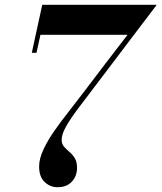

<svg xmlns="http://www.w3.org/2000/svg" viewBox="-20 -770 673 800"><path d="M143 -76Q143 -108 160.5 -146Q178 -184 206.5 -224.8Q235 -265.5 268 -307.2Q301 -349 331.5 -389.5Q369.5 -439.5 417.5 -502.8Q465.5 -566 511.5 -625H148.5L132 -550H112.5L156 -750H633Q633 -750 615 -726Q597 -702 567 -662.8Q537 -623.5 501.5 -576.5Q466 -529.5 430.8 -483Q395.5 -436.5 366.5 -398.5Q332 -353 302.5 -313.8Q273 -274.5 255 -242.5Q237 -210.5 237 -188Q237 -170.5 246.5 -159.2Q256 -148 268.8 -137.5Q281.5 -127 291.2 -111.5Q301 -96 301 -70.5Q301 -37 279.8 -13.5Q258.5 10 220 10Q188.5 10 165.8 -11.8Q143 -33.5 143 -76Z"/></svg>

Font: Bodoni* 11pt Medium
Style: Italic
Weight: 500
Italic angle: -13°
Version: Version 2.3